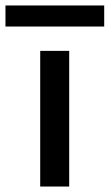

<svg xmlns="http://www.w3.org/2000/svg" viewBox="-80 -682 401 702"><path d="M67 0V-496H173V0ZM-60 -585V-662H301V-585Z"/></svg>

Font: Ultramarine Medium
Style: Regular
Weight: 500
Designer: Colophon Foundry, Jonny Pinhorn
Foundry: Colophon Foundry
Version: Version 1.200; ttfautohint (v1.8.3)